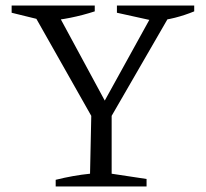

<svg xmlns="http://www.w3.org/2000/svg" viewBox="-20 -673 743 693"><path d="M328 -222 100 -625V-643H178L370 -288H346L542 -643H598V-627L364 -222ZM181 0V-24Q213 -32 244 -37.5Q275 -43 305 -46L310 -282H383V-46L509 -27V0ZM144 -597 22 -627V-653H322V-632Q279 -618 234.5 -609Q190 -600 144 -597ZM538 -597 402 -627V-653H681V-632Q647 -618 611.5 -609Q576 -600 538 -597Z"/></svg>

Font: Piazzolla Thin Light
Style: Regular
Weight: 300
Version: Version 2.005